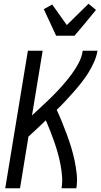

<svg xmlns="http://www.w3.org/2000/svg" viewBox="-20 -1006 541 1026"><path d="M8 0 129 -735H208L151 -389Q178 -415 206 -440.5Q234 -466 260.5 -492.5Q287 -519 312 -547Q337 -575 359.5 -605Q382 -635 399.5 -667.5Q417 -700 422 -735H501Q496 -705 483 -675.5Q470 -646 453 -618.5Q436 -591 415.5 -565Q395 -539 373.5 -514.5Q352 -490 329.5 -466Q307 -442 283 -419Q298 -387 311.5 -353.5Q325 -320 337.5 -286.5Q350 -253 360.5 -218.5Q371 -184 378.5 -148.5Q386 -113 390 -75.5Q394 -38 388 0H309Q314 -33 311.5 -65Q309 -97 303 -128Q297 -159 288.5 -189Q280 -219 270 -248Q260 -277 248.5 -306Q237 -335 225 -363Q202 -341 178.5 -319Q155 -297 132 -276L87 0ZM280 -815 214 -957 259 -982 337 -872 453 -986 493 -953 428 -874 378 -815Z"/></svg>

Font: Iosevka Curly
Style: Italic
Weight: 400
Italic angle: -9°
Monospace: yes
Designer: Belleve Invis
Foundry: Belleve Invis
Version: Version 22.1.2; ttfautohint (v1.8.4)